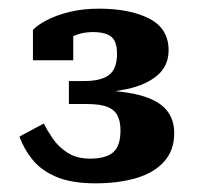

<svg xmlns="http://www.w3.org/2000/svg" viewBox="-20 -774 456 443"><path d="M188 -408Q157 -408 136 -421.5Q115 -435 102 -454Q89 -473 81 -489L25 -459Q35 -430 55.5 -405Q76 -380 111 -365.5Q146 -351 200 -351Q253 -351 294 -363Q335 -375 358.5 -401Q382 -427 382 -467Q382 -500 362.5 -522Q343 -544 300 -555Q257 -566 186 -566L175 -559Q229 -559 273 -568.5Q317 -578 343 -600Q369 -622 369 -658Q369 -708 324.5 -731Q280 -754 208 -754Q171 -754 140.5 -746.5Q110 -739 88 -727.5Q66 -716 56 -705V-635H149V-705Q141 -704 134 -699Q127 -694 123 -686.5Q119 -679 118 -669Q129 -681 149 -690.5Q169 -700 194 -700Q223 -700 236.5 -689.5Q250 -679 250 -650Q250 -615 231.5 -601Q213 -587 174 -587H139V-534H180Q211 -534 227.5 -527.5Q244 -521 251 -507.5Q258 -494 258 -473Q258 -437 241 -422.5Q224 -408 188 -408Z"/></svg>

Font: Roboto Serif
Style: Bold
Weight: 700
Designer: Greg Gazdowicz
Foundry: Commercial Type
Version: Version 1.008